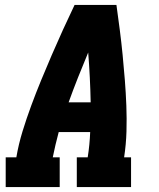

<svg xmlns="http://www.w3.org/2000/svg" viewBox="-20 -755 640 775"><path d="M3 0V-120H46Q55 -173 71 -225Q87 -277 106 -328.5Q125 -380 146 -431Q167 -482 189 -533Q211 -584 234 -634.5Q257 -685 281 -735H450Q457 -685 463.5 -634.5Q470 -584 475 -533Q480 -482 484 -431Q488 -380 490 -328.5Q492 -277 490.5 -224.5Q489 -172 481 -120H509V0H290V-120H334Q338 -145 340.5 -170.5Q343 -196 344 -222H217Q210 -196 204 -170.5Q198 -145 193 -120H221V0ZM346 -342Q345 -392 342.5 -442.5Q340 -493 336 -543Q315 -493 295 -442.5Q275 -392 257 -342Z"/></svg>

Font: Iosevka Curly Slab HvExObl
Style: Regular
Weight: 900
Width: 7
Italic angle: -9°
Monospace: yes
Designer: Belleve Invis
Foundry: Belleve Invis
Version: Version 11.1.0; ttfautohint (v1.8.3)